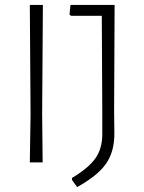

<svg xmlns="http://www.w3.org/2000/svg" viewBox="-20 -659 585 779"><path d="M154 -639 151 -197 153 0H101L104 -194L101 -639ZM445 -639 443 -212 444 -116Q444 -43 410 5.5Q376 54 293 100L272 71V63Q339 23 367 -16.5Q395 -56 395 -115V-206L393 -595H268L262 -600L266 -639Z"/></svg>

Font: Alegreya Sans Light
Style: Regular
Weight: 300
Designer: Juan Pablo del Peral
Foundry: Huerta Tipografica
Version: Version 2.007